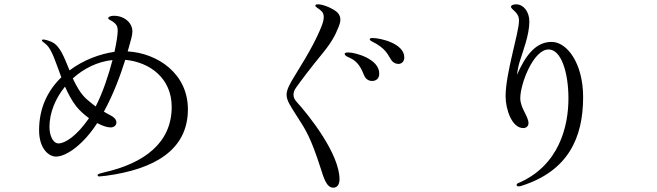

<svg xmlns="http://www.w3.org/2000/svg" viewBox="-20 -822 3040 889"><path d="M571 -584C575 -595 577 -606 580 -615C585 -634 593 -657 593 -677C593 -716 556 -749 507 -749C493 -749 481 -744 481 -738C481 -732 492 -729 502 -722C520 -710 525 -698 525 -681C525 -662 520 -626 510 -582C446 -573 368 -546 302 -496C278 -554 259 -609 221 -627C206 -634 189 -639 180 -639C177 -639 174 -638 174 -635C174 -630 181 -628 195 -615C221 -592 239 -530 264 -464C204 -406 161 -326 161 -219C161 -132 207 -97 239 -97C290 -97 370 -158 430 -252C453 -240 475 -232 492 -232C508 -232 519 -242 519 -255C519 -262 516 -269 509 -276C499 -286 484 -291 461 -305C506 -387 538 -475 560 -545C675 -534 775 -459 775 -327C775 -160 647 -66 463 -24C447 -20 432 -17 432 -11C432 -8 434 -5 439 -5C442 -5 463 -7 470 -8C693 -38 850 -126 850 -316C850 -481 710 -576 571 -584ZM381 -363C353 -388 334 -423 317 -459C368 -505 432 -537 501 -544C483 -476 457 -395 423 -329C411 -338 397 -349 381 -363ZM388 -269C336 -195 283 -158 251 -158C224 -158 209 -197 209 -234C209 -299 236 -366 281 -421C295 -389 312 -357 332 -331C347 -312 368 -292 392 -275Z M1523 47C1544 47 1552 29 1552 8C1552 -109 1413 -285 1353 -351C1344 -361 1339 -371 1339 -383C1339 -393 1342 -404 1350 -415C1373 -448 1421 -511 1467 -567C1514 -624 1531 -655 1548 -698C1551 -706 1556 -718 1556 -731C1556 -744 1551 -759 1534 -771C1507 -790 1471 -802 1453 -802C1445 -802 1440 -800 1440 -796C1440 -789 1456 -783 1469 -770C1475 -764 1479 -756 1479 -743C1479 -732 1476 -719 1469 -701C1449 -650 1418 -589 1349 -478C1320 -432 1307 -406 1307 -383C1307 -356 1325 -331 1358 -279C1394 -223 1419 -186 1465 -42C1479 2 1492 47 1523 47ZM1825 -526C1836 -526 1852 -534 1852 -556C1852 -621 1741 -646 1705 -646C1698 -646 1692 -645 1692 -640C1692 -633 1706 -629 1721 -620C1756 -599 1770 -582 1788 -550C1797 -533 1812 -526 1825 -526ZM1702 -447C1718 -447 1736 -455 1736 -481C1736 -551 1622 -579 1595 -579C1586 -579 1576 -579 1576 -572C1576 -565 1588 -559 1600 -554C1638 -537 1653 -505 1666 -473C1674 -453 1691 -447 1702 -447Z M2534 -628C2455 -628 2409 -555 2374 -476C2376 -495 2380 -517 2387 -539C2400 -582 2431 -659 2431 -722C2431 -769 2403 -802 2370 -802C2358 -802 2346 -798 2346 -791C2346 -783 2357 -777 2368 -765C2379 -753 2383 -742 2383 -726C2383 -670 2321 -484 2321 -376C2321 -318 2349 -229 2403 -229C2417 -229 2427 -238 2427 -252C2427 -283 2389 -322 2389 -367C2389 -435 2450 -593 2520 -593C2579 -593 2612 -485 2612 -366C2612 -239 2570 -54 2377 27C2373 29 2372 32 2372 34C2372 39 2376 41 2381 41C2387 41 2391 40 2399 37C2608 -31 2680 -181 2680 -372C2680 -530 2605 -628 2534 -628Z"/></svg>

Font: Shippori Mincho OTF
Style: Regular
Weight: 400
Designer: FONTDASU
Foundry: FONTDASU / Google Inc. / but / Adobe
Version: Version 3.300;hotconv 1.0.109;makeotfexe 2.5.65596